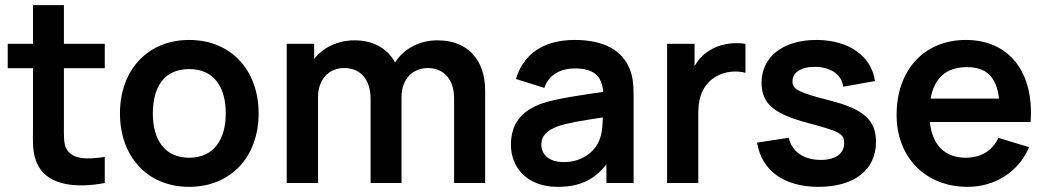

<svg xmlns="http://www.w3.org/2000/svg" viewBox="-20 -710 4061 745"><path d="M386.5 -445.5V-540H228V-690H108V-540H10V-445.5H108V-220.5C108 -158.5 103.5 -113 128.5 -66.5C170.5 11 279.5 20.5 386.5 0V-101C319 -91 263 -90.5 239 -130.5C226 -151 228 -184.5 228 -227.5V-445.5Z M714 15C875.5 15 983.5 -101.5 983.5 -270C983.5 -437 877 -555 714 -555C554.5 -555 445.5 -439.5 445.5 -270C445.5 -103 551.5 15 714 15ZM714 -98C621 -98 573 -165 573 -270C573 -372 617 -442 714 -442C808.5 -442 856 -374.5 856 -270C856 -168.5 809.5 -98 714 -98Z M1677.5 -553.5C1607.5 -553.5 1546.5 -521 1513 -467.5C1484.5 -520 1431.5 -553.5 1355.5 -553.5C1290.5 -553.5 1234.5 -526 1199 -481.5V-540H1092.5V0H1214V-332.5C1214 -400 1254 -446 1315.5 -446C1378.5 -446 1418 -401.5 1418 -326.5V0H1538V-332.5C1538 -404 1582 -446 1640 -446C1702 -446 1742 -402 1742 -328V0H1862.5V-358.5C1862.5 -475.5 1797 -553.5 1677.5 -553.5Z M2418 -454.5C2382.5 -526 2306 -555 2210 -555C2083 -555 2008.5 -494.5 1982 -403.5L2092 -369C2110 -424 2161.5 -444.5 2210 -444.5C2283.5 -444.5 2316 -415.5 2320.5 -353.5C2226 -339.5 2142.5 -328 2085.5 -309.5C2000 -280 1962.5 -226.5 1962.5 -148C1962.5 -59 2026 15 2143.5 15C2229.5 15 2287 -12.5 2333 -72.5V0H2438.5V-331.5C2438.5 -378 2437 -416.5 2418 -454.5ZM2307 -170.5C2295 -133 2249.5 -81 2167.5 -81C2110.5 -81 2080.5 -110 2080.5 -149.5C2080.5 -184.5 2104.5 -205 2146 -220.5C2184 -233.5 2233 -241 2319 -254.5C2318.5 -229.5 2317 -195 2307 -170.5Z M2729 -511.5C2706.5 -497.5 2688.5 -477 2675 -453.5V-540H2568.5V0H2689.5V-274.5C2689.5 -337 2711.5 -387.5 2761 -414.5C2794.5 -434 2840 -436.5 2872.5 -427.5V-540C2824 -547.5 2769 -539 2729 -511.5Z M3156 15C3295 15 3379 -51 3379 -159.5C3379 -243.5 3332 -286 3202.5 -319.5C3076 -351.5 3055 -363.5 3055 -395C3055 -431 3093 -453 3149.5 -450.5C3208 -447 3245.5 -419.5 3252 -373.5L3375 -395.5C3361.5 -492.5 3273.5 -555 3147.5 -555C3019 -555 2935 -490 2935 -389C2935 -308 2982.5 -267.5 3118 -232C3240 -199.5 3255.5 -190.5 3255.5 -154C3255.5 -114 3222 -89.5 3164.5 -89.5C3098.5 -89.5 3052.5 -122 3040.5 -175.5L2917.5 -156.5C2935.5 -47.5 3022.5 15 3156 15Z M3979 -236.5C3993 -431 3895 -555 3727.5 -555C3568.5 -555 3459 -441 3459 -264C3459 -100 3570.5 15 3734.5 15C3838.5 15 3931.5 -41 3973 -139L3854 -175C3830.5 -125 3786.5 -98 3727.5 -98C3645.5 -98 3597.5 -147.5 3588 -236.5ZM3732.5 -449.5C3807 -449.5 3846.5 -412 3856.5 -327.5H3591C3605 -407.5 3651.5 -449.5 3732.5 -449.5Z"/></svg>

Font: Hauora
Style: Bold
Weight: 700
Designer: Wayne Shih
Foundry: WCYS
Version: Version 1.001;hotconv 1.0.109;makeotfexe 2.5.65596